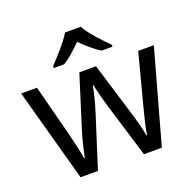

<svg xmlns="http://www.w3.org/2000/svg" viewBox="-133 -903 1052 1039"><g transform="rotate(-20 393.0 -383.5)"><path d="M437 -766H347C321 -721 261 -656 224 -617V-606H284C319 -628 355 -660 391 -696C427 -660 465 -627 500 -606H562V-617C524 -655 461 -721 437 -766ZM431 -303 523 -1H626L775 -537H685L610 -251C594 -190 578 -125 574 -92H570C565 -130 548 -189 534 -235L442 -537H346L251 -235C237 -191 222 -124 215 -91H211C206 -129 191 -193 176 -251L102 -537H11L158 -1H258L354 -302C372 -358 385 -415 390 -445H394C400 -415 414 -358 431 -303Z"/></g></svg>

Font: Noto Sans Bengali
Style: Regular
Weight: 400
Designer: Jelle Bosma - Monotype Design Team
Foundry: Monotype Imaging Inc.
Version: Version 2.003